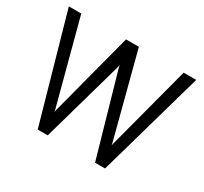

<svg xmlns="http://www.w3.org/2000/svg" viewBox="-154 -990 1285 1209"><g transform="rotate(30 488.0 -385.0)"><path d="M315.9 0H243.2L24.9 -770H115.2L276.9 -160.2L278.8 -147.9L280.8 -160.2L440.9 -770H534.2L693.8 -158.2L695.8 -146L698.2 -158.2L859.9 -770H951.2L732.9 0H660.2L490.2 -594.2L486.8 -611.8L483.9 -594.2Z"/></g></svg>

Font: Junction Regular
Style: Regular
Weight: 500
Designer: Caroline Hadilaksono
Foundry: Caroline Hadilaksono
Version: Version 1.056